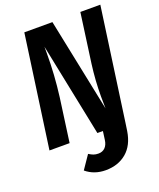

<svg xmlns="http://www.w3.org/2000/svg" viewBox="-163 -792 922 1111"><g transform="rotate(-20 297.5 -236.5)"><path d="M173 177 229 95Q245 105 257.5 109.5Q270 114 287 114Q312 114 328 98Q344 82 348 52L355 0H494L487 48Q474 132 422.5 175.5Q371 219 294 219Q223 219 173 177ZM494 0H321L204 -574V-532Q204 -401 187 -269L150 0H26L123 -692H296L414 -118Q413 -144 413 -192Q413 -288 426 -387L468 -692H591Z"/></g></svg>

Font: Fira Sans Condensed SemiBold
Style: Italic
Weight: 600
Width: 3
Italic angle: -8°
Designer: bBox Type GmbH & Carrois Corporate GbR & Edenspiekermann AG
Foundry: bBox Type GmbH & Carrois Corporate GbR & Edenspiekermann AG
Version: Version 4.301